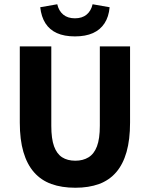

<svg xmlns="http://www.w3.org/2000/svg" viewBox="-20 -870 705 902"><path d="M334 12Q270 12 221.5 -5.5Q173 -23 140 -60.5Q107 -98 90 -156Q73 -214 73 -294V-652H221V-279Q221 -218 234 -182.5Q247 -147 272 -131Q297 -115 334 -115Q370 -115 396 -131Q422 -147 435.5 -182.5Q449 -218 449 -279V-652H591V-294Q591 -214 574.5 -156Q558 -98 525.5 -60.5Q493 -23 445 -5.5Q397 12 334 12ZM332 -699Q282 -699 247.5 -714.5Q213 -730 193.5 -760.5Q174 -791 169 -836L249 -850Q256 -819 277 -801.5Q298 -784 332 -784Q366 -784 387 -801.5Q408 -819 415 -850L495 -836Q491 -791 471 -760.5Q451 -730 416.5 -714.5Q382 -699 332 -699Z"/></svg>

Font: Source Sans 3 ExtraLight
Style: Bold
Weight: 700
Version: Version 3.052;hotconv 1.1.0;makeotfexe 2.6.0